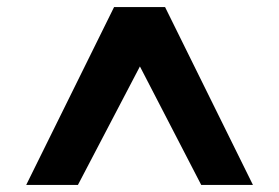

<svg xmlns="http://www.w3.org/2000/svg" viewBox="-20 -648 788 542"><path d="M54 -126 302 -628H446L694 -126H548L369 -472H381L200 -126Z"/></svg>

Font: Nunito Sans 7pt Expanded Black
Style: Regular
Weight: 900
Width: 7
Designer: Vernon Adams
Foundry: Vernon Adams
Version: Version 3.101;gftools[0.9.27]